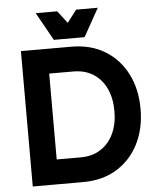

<svg xmlns="http://www.w3.org/2000/svg" viewBox="-59 -938 816 989"><g transform="rotate(-5 349.0 -444.0)"><path d="M157 0V-128H330Q390 -128 433.5 -156.5Q477 -185 500 -235Q523 -285 523 -350Q523 -416 500 -466Q477 -516 433.5 -544Q390 -572 330 -572H157V-700H330Q431 -700 504.5 -655Q578 -610 618 -531Q658 -452 658 -350Q658 -248 618 -169Q578 -90 504.5 -45Q431 0 330 0ZM70 0V-700H205V0ZM163 -888H274L323 -824L372 -888H484L403 -743H244Z"/></g></svg>

Font: Fustat ExtraBold
Style: Regular
Weight: 800
Designer: Mohamed Gaber, Khaled Hosny, Laura Garcia Mut
Foundry: Kief Type Foundry, Alif Type Foundry, Hard Type Foundry
Version: Version 1.007